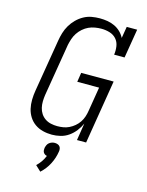

<svg xmlns="http://www.w3.org/2000/svg" viewBox="-142 -828 883 1155"><g transform="rotate(15 300.0 -251.0)"><path d="M234 8Q205 8 177.5 1Q150 -6 128 -21.5Q106 -37 91.5 -60Q77 -83 71 -109.5Q65 -136 65.5 -165Q66 -194 71 -223L125 -548Q129 -573 136.5 -598Q144 -623 157.5 -646Q171 -669 190.5 -688.5Q210 -708 233.5 -721Q257 -734 282.5 -738.5Q308 -743 333 -743Q358 -743 381.5 -739Q405 -735 426 -725Q447 -715 463.5 -699Q480 -683 490 -663L502 -735H567L537 -554H472Q476 -580 472 -606.5Q468 -633 451.5 -651.5Q435 -670 410 -677.5Q385 -685 358 -685Q339 -685 318.5 -681.5Q298 -678 279.5 -669.5Q261 -661 244.5 -646.5Q228 -632 216.5 -614.5Q205 -597 198.5 -577.5Q192 -558 188 -539L134 -213Q131 -193 130.5 -172.5Q130 -152 134.5 -132.5Q139 -113 149.5 -97Q160 -81 176 -70Q192 -59 212 -54.5Q232 -50 252 -50Q252 -50 252 -50Q252 -50 252 -50Q271 -50 289.5 -53Q308 -56 325.5 -64.5Q343 -73 358.5 -86Q374 -99 385 -115.5Q396 -132 402 -150Q408 -168 411 -187L436 -339H300L309 -397H511L446 0H389L406 -107Q395 -82 377.5 -59.5Q360 -37 337 -21Q314 -5 287 1.5Q260 8 234 8ZM225 241 191 209Q207 194 219 176.5Q231 159 239 139Q232 138 226 134Q220 130 216.5 124Q213 118 212.5 110.5Q212 103 213 96Q215 87 219 78Q223 69 230.5 63Q238 57 247 54Q256 51 265 51Q274 51 282.5 54Q291 57 296 63Q301 69 302.5 78Q304 87 302 96Q296 136 276.5 174Q257 212 225 241Z"/></g></svg>

Font: Iosevka Etoile Light Oblique
Style: Regular
Weight: 300
Italic angle: -9°
Designer: Belleve Invis
Foundry: Belleve Invis
Version: Version 15.5.2; ttfautohint (v1.8.4)